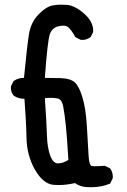

<svg xmlns="http://www.w3.org/2000/svg" viewBox="-20 -785 540 817"><path d="M298.8 -5.9Q262.2 2.4 229.5 2.4Q218.3 2.4 207.5 1.5Q162.6 -2.9 127.9 -64.5Q94.2 -124.5 92.8 -198.2Q91.3 -272 84 -364.7Q83 -364.7 82 -364.7Q57.6 -364.7 38.6 -377.9Q26.4 -391.6 26.4 -411.1Q26.4 -414.1 26.9 -418.5L37.6 -439.9L39.1 -440.9Q57.6 -453.6 80.6 -453.6Q81.5 -453.6 82 -453.6Q95.2 -589.4 103.3 -639.6Q111.3 -689.9 143.8 -723.4Q176.3 -756.8 205.1 -762.2Q222.7 -765.1 238 -765.1Q253.4 -765.1 265.6 -764.2Q299.3 -761.2 338.4 -726.6Q376.5 -693.4 376.5 -654.3Q376.5 -652.3 376.5 -648.9L365.7 -627.4Q356 -620.1 347.2 -617.7Q338.4 -615.2 332.8 -615.2Q327.1 -615.2 322.8 -615.7L300.8 -627Q282.7 -659.7 269.5 -669.9Q262.2 -675.8 249 -675.8Q240.7 -675.8 229.5 -673.3Q202.1 -667.5 192.4 -640.1Q182.1 -611.8 170.9 -453.6Q205.1 -453.6 237.3 -452.6Q281.7 -451.2 300.3 -432.6Q316.4 -416.5 329.6 -374.5Q345.2 -326.2 349.6 -248.5L356.9 -123.5Q358.9 -88.4 367.2 -80.1L370.1 -78.6Q375.5 -77.6 381.8 -77.6Q400.9 -77.6 425.8 -79.6L447.8 -68.8L448.7 -67.9Q460 -52.7 460 -33.2Q460 -30.3 459.5 -25.9L448.2 -3.4L446.3 -2.9Q410.2 11.7 367.7 11.7Q357.9 11.7 346.2 11Q334.5 10.3 322 5.9Q309.6 1.5 298.8 -5.9ZM226.6 -89.8Q237.3 -89.8 249 -93.8Q260.7 -97.7 271 -104.5Q265.1 -202.6 260.3 -249.8Q255.4 -296.9 249 -332Q244.6 -356.9 230.5 -364.3Q226.6 -366.2 221.7 -366.7Q209.5 -368.7 196.5 -368.7Q183.6 -368.7 170.9 -367.2Q178.2 -261.7 179.7 -209Q181.2 -156.2 194.3 -121.1Q206.5 -89.8 226.6 -89.8Z"/></svg>

Font: Bakudai
Style: Medium
Weight: 500
Version: Version 1.48